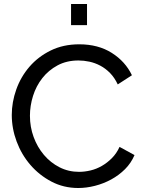

<svg xmlns="http://www.w3.org/2000/svg" viewBox="-20 -936 722 962"><path d="M39 -360Q39 -424 61.5 -487.5Q84 -551 127.5 -601.5Q171 -652 234 -683Q297 -714 377 -714Q472 -714 540 -671Q608 -628 641 -559L570 -513Q554 -547 531.5 -570Q509 -593 482.5 -607Q456 -621 428 -627Q400 -633 373 -633Q314 -633 268.5 -608.5Q223 -584 192 -544.5Q161 -505 145.5 -455.5Q130 -406 130 -356Q130 -300 148.5 -249.5Q167 -199 200 -160Q233 -121 278 -98Q323 -75 376 -75Q404 -75 433.5 -82Q463 -89 490 -104.5Q517 -120 540.5 -143.5Q564 -167 579 -200L654 -159Q637 -119 606.5 -88.5Q576 -58 537.5 -37Q499 -16 456 -5Q413 6 372 6Q299 6 238 -26Q177 -58 132.5 -109.5Q88 -161 63.5 -226.5Q39 -292 39 -360ZM336 -810V-916H416V-810Z"/></svg>

Font: IngvarSans
Style: Regular
Weight: 500
Version: Version 3.000